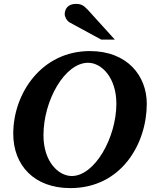

<svg xmlns="http://www.w3.org/2000/svg" viewBox="-20 -949 791 985"><path d="M733 -417C733 -559 634 -687 441 -687C194 -687 48 -471 48 -263C48 -101 155 16 341 16C603 16 733 -212 733 -417ZM577 -417C577 -243 466 -46 348 -46C282 -46 203 -117 203 -255C203 -435 313 -627 432 -627C501 -627 577 -551 577 -417ZM569 -746 432 -897C409 -922 396 -929 369 -929C326 -929 312 -900 312 -876C312 -863 323 -842 337 -834L499 -746Z"/></svg>

Font: Veleka
Style: Bold Italic
Weight: 700
Italic angle: -12°
Designer: Stefan Peev, Context Ltd, 2016; SIL International, 1997-2014.
Foundry: Stefan Peev, Context Ltd, 2016
Version: Version 5.000